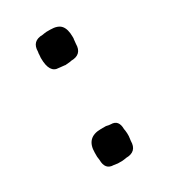

<svg xmlns="http://www.w3.org/2000/svg" viewBox="-120 -515 497 563"><g transform="rotate(-30 128.5 -233.5)"><path d="M184.1 -394 182.6 -378.9Q182.6 -342.8 145.5 -342.8L141.6 -341.8L124.5 -340.3L122.6 -340.8L107.9 -342.3Q106 -342.8 104 -342.8Q72.8 -342.8 72.8 -393.6V-395.5L73.7 -405.3V-408.7Q74.7 -412.6 74.7 -414.6Q74.7 -450.7 111.8 -450.7Q115.7 -451.7 117.2 -451.7L125 -452.6H138.2Q163.6 -452.6 174.1 -440.2Q184.6 -427.7 184.6 -401.9V-396ZM70.8 -74.7Q70.8 -126 121.1 -126H138.2Q147.9 -123.5 153.3 -123.5Q179.7 -123.5 179.7 -91.8Q180.7 -87.9 180.7 -86.4L181.6 -76.7V-66.9L179.7 -51.8Q179.7 -15.6 142.6 -15.6Q138.7 -14.6 137.2 -14.6L129.4 -13.7H113.8L101.1 -15.6Q72.3 -15.6 72.3 -49.8L70.8 -61Z"/></g></svg>

Font: Averia Sans Libre Light
Style: Regular
Weight: 300
Version: Version 1.002